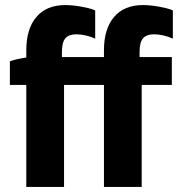

<svg xmlns="http://www.w3.org/2000/svg" viewBox="-20 -738 719 758"><path d="M83.8 0H232.8V-402.6H390.4V0H539.4V-402.6H658.4V-512.8H531V-532.2Q531 -571 544.7 -586.8Q558.4 -602.6 587.8 -602.6Q604.2 -602.6 623.7 -598.4Q643.2 -594.2 662.4 -585.6L662.4 -697Q651 -702 636.1 -705.7Q621.2 -709.4 605.2 -712.2Q589.2 -715 573.3 -716.5Q557.4 -718 544 -718Q470.2 -718 430.3 -671Q390.4 -624 390.4 -539.4V-512.8H224.4V-532.2Q224.4 -571 238.1 -586.8Q251.8 -602.6 281.2 -602.6Q297.6 -602.6 317.1 -598.4Q336.6 -594.2 355.8 -585.6L355.8 -697Q344.4 -702 329.5 -705.7Q314.6 -709.4 298.6 -712.2Q282.6 -715 266.7 -716.5Q250.8 -718 237.4 -718Q163.6 -718 123.7 -671Q83.8 -624 83.8 -539.4V-510.8Q68.2 -508.8 50.4 -504.9Q32.6 -501 19 -496V-402.6H83.8Z"/></svg>

Font: Fixel Variable
Style: Regular
Weight: 100
Width: 3
Designer: AlfaBravo + MacPaw
Foundry: Kyrylo Tkachov, Marchela Mozhyna, Serhii Makarenko, Maria Weinstein, Zakhar Kryvoshyya
Version: Version 1.211